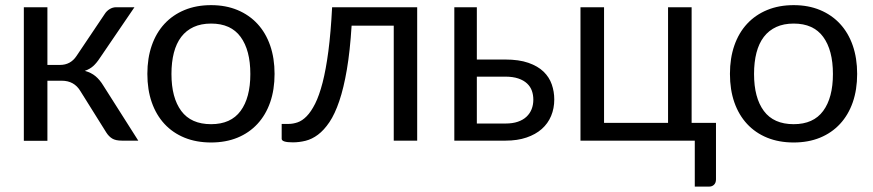

<svg xmlns="http://www.w3.org/2000/svg" viewBox="-20 -534 3316 729"><path d="M378 -481.5Q385 -492.5 396.5 -499.5Q408 -506.5 421 -506.5H490.5L359 -313.5Q347 -295 334 -283.2Q321 -271.5 302 -265Q326 -258.5 342.5 -244.8Q359 -231 372 -209.5L505 0H443Q419 0 406 -8Q393 -16 383.5 -31L285 -188.5Q261.5 -227.5 214.5 -227.5H160V0.5H70.5V-506.5H160V-287.5H208Q248 -287.5 270.5 -321.5Z M781.5 -514.5Q837 -514.5 881.5 -496Q926 -477.5 957.5 -443.5Q989 -409.5 1005.8 -361.2Q1022.5 -313 1022.5 -253.5Q1022.5 -193.5 1005.8 -145.5Q989 -97.5 957.5 -63.5Q926 -29.5 881.5 -11.2Q837 7 781.5 7Q725.5 7 680.8 -11.2Q636 -29.5 604.5 -63.5Q573 -97.5 556.2 -145.5Q539.5 -193.5 539.5 -253.5Q539.5 -313 556.2 -361.2Q573 -409.5 604.5 -443.5Q636 -477.5 680.8 -496Q725.5 -514.5 781.5 -514.5ZM781.5 -62.5Q856.5 -62.5 893.5 -112.8Q930.5 -163 930.5 -253Q930.5 -343.5 893.5 -394Q856.5 -444.5 781.5 -444.5Q743.5 -444.5 715.2 -431.5Q687 -418.5 668.2 -394Q649.5 -369.5 640.2 -333.8Q631 -298 631 -253Q631 -163 668.2 -112.8Q705.5 -62.5 781.5 -62.5Z M1564 0H1475V-436.5H1315Q1309 -340 1297 -269.8Q1285 -199.5 1268.2 -150.2Q1251.5 -101 1230.8 -70.2Q1210 -39.5 1187.2 -22.5Q1164.5 -5.5 1140.2 0.5Q1116 6.5 1092 6.5Q1049.5 6.5 1049.5 -7V-63.5H1075.5Q1092.5 -63.5 1110 -69.5Q1127.5 -75.5 1144.2 -92.5Q1161 -109.5 1176.5 -140.2Q1192 -171 1204.8 -220.2Q1217.5 -269.5 1226.8 -339.8Q1236 -410 1241 -506.5H1564Z M1899.5 -65Q1926.5 -65 1946.2 -71.8Q1966 -78.5 1979 -90.8Q1992 -103 1998.5 -119.5Q2005 -136 2005 -155.5Q2005 -173.5 1999.5 -189.2Q1994 -205 1981.2 -217Q1968.5 -229 1948 -236Q1927.5 -243 1898 -243H1790.5V-65ZM1898 -308Q1950.5 -308 1986.2 -295.5Q2022 -283 2043.8 -262Q2065.5 -241 2075 -213.5Q2084.5 -186 2084.5 -156.5Q2084.5 -122.5 2072.5 -93.8Q2060.5 -65 2037 -44.2Q2013.5 -23.5 1979 -11.8Q1944.5 0 1899.5 0H1705V-506.5H1790.5V-308Z M2698.5 -67.5V147Q2698.5 160 2691.2 167.2Q2684 174.5 2672.5 174.5H2618V0H2184V-506.5H2273.5V-67.5H2516.5V-506.5H2606V-67.5Z M2993.5 -514.5Q3049 -514.5 3093.5 -496Q3138 -477.5 3169.5 -443.5Q3201 -409.5 3217.8 -361.2Q3234.5 -313 3234.5 -253.5Q3234.5 -193.5 3217.8 -145.5Q3201 -97.5 3169.5 -63.5Q3138 -29.5 3093.5 -11.2Q3049 7 2993.5 7Q2937.5 7 2892.8 -11.2Q2848 -29.5 2816.5 -63.5Q2785 -97.5 2768.2 -145.5Q2751.5 -193.5 2751.5 -253.5Q2751.5 -313 2768.2 -361.2Q2785 -409.5 2816.5 -443.5Q2848 -477.5 2892.8 -496Q2937.5 -514.5 2993.5 -514.5ZM2993.5 -62.5Q3068.5 -62.5 3105.5 -112.8Q3142.5 -163 3142.5 -253Q3142.5 -343.5 3105.5 -394Q3068.5 -444.5 2993.5 -444.5Q2955.5 -444.5 2927.2 -431.5Q2899 -418.5 2880.2 -394Q2861.5 -369.5 2852.2 -333.8Q2843 -298 2843 -253Q2843 -163 2880.2 -112.8Q2917.5 -62.5 2993.5 -62.5Z"/></svg>

Font: Lato
Style: Regular
Weight: 400
Designer: Lukasz Dziedzic with Adam Twardoch and Botio Nikoltchev
Foundry: tyPoland Lukasz Dziedzic
Version: Version 2.015; 2015-08-06; http://www.latofonts.com/